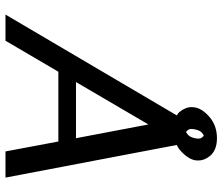

<svg xmlns="http://www.w3.org/2000/svg" viewBox="-74 -716 790 681"><g transform="rotate(90 320.5 -375.0)"><path d="M447.8 -640.6Q449.7 -640.6 457.8 -647.5Q465.8 -654.3 469.7 -671.9Q471.2 -678.7 471.2 -684.1Q471.2 -691.9 466.8 -697.5Q462.4 -703.1 460 -703.1Q458 -703.1 450 -696.3Q441.9 -689.5 438.5 -671.9Q437 -665 437 -659.7Q437 -651.4 441.4 -646Q445.8 -640.6 447.8 -640.6ZM481.4 -187.5H233.9L124 0H31.2L388.7 -607.4Q378.9 -613.8 377 -616.7Q359.4 -638.2 359.4 -660.2Q359.4 -666 360.4 -671.9Q365.7 -699.7 396 -724.9Q426.3 -750 469.7 -750Q512.7 -750 533.2 -724.6Q548.8 -705.1 548.8 -683.6Q548.8 -677.7 547.9 -671.9Q542 -644 509.3 -616.7Q505.9 -613.8 493.7 -607.4L609.4 0H516.6ZM270.5 -250H469.7L420.9 -506.8Z"/></g></svg>

Font: Juliett
Style: Bold Italic
Weight: 700
Italic angle: -11.25°
Designer: GGBotNet
Foundry: GGBotNet
Version: 0.60